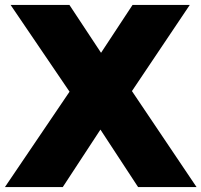

<svg xmlns="http://www.w3.org/2000/svg" viewBox="-50 -760 818 780"><path d="M511 0 358 -233.5 232.5 -387.5 -7 -740H232L360.5 -545.5L486 -390L748.5 0ZM-30 0 232.5 -387.5 360.5 -545.5 488.5 -740H721L486 -390L358 -233.5L205 0Z"/></svg>

Font: Encode Sans Condensed Thin Black
Style: Regular
Weight: 900
Version: Version 3.002